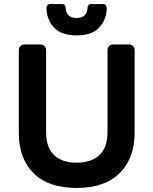

<svg xmlns="http://www.w3.org/2000/svg" viewBox="-20 -920 759 950"><path d="M73 0ZM646 -673V-263Q646 -137 572 -63.5Q498 10 359 10Q219 10 146 -63Q73 -136 73 -263V-673Q73 -684 81 -692Q89 -700 100 -700H181Q192 -700 200 -692Q208 -684 208 -673V-268Q208 -189 248 -152Q288 -115 359 -115Q430 -115 471 -152Q512 -189 512 -268V-673Q512 -684 520 -692Q528 -700 539 -700H619Q630 -700 638 -692Q646 -684 646 -673ZM229 -900H286Q295 -900 300 -894.5Q305 -889 305 -881Q305 -858 319 -844.5Q333 -831 359 -831Q385 -831 399 -844.5Q413 -858 413 -881Q413 -889 418 -894.5Q423 -900 432 -900H489Q498 -900 503 -894.5Q508 -889 508 -881Q508 -826 472.5 -785.5Q437 -745 359 -745Q281 -745 245.5 -785.5Q210 -826 210 -881Q210 -889 215 -894.5Q220 -900 229 -900Z"/></svg>

Font: Hezaedrus Medium
Style: Regular
Weight: 500
Designer: Hubert & Fischer
Foundry: Hubert & Fischer
Version: Version 1.10;September 3, 2019;FontCreator 11.5.0.2425 64-bi